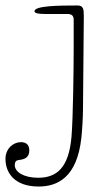

<svg xmlns="http://www.w3.org/2000/svg" viewBox="-144 -460 389 701"><path d="M-37 89C-37 64 -54 59 -68 59C-95 59 -124 82 -124 120C-124 172 -90 221 -3 221C66 221 137 188 153 44C156 18 159 -34 159 -61C159 -90 162 -372 162 -402C162 -427 160 -440 139 -440C70 -440 -18 -439 -18 -419C-18 -412 -6 -409 20 -409H100C117 -409 125 -404 125 -388V-278C125 -221 123 -30 117 40C107 153 63 189 -5 189C-57 189 -90 168 -90 143C-90 129 -84 125 -74 124C-57 122 -37 117 -37 89Z"/></svg>

Font: Life Savers
Style: Regular
Weight: 400
Designer: Pablo Impallari, Rodrigo Fuenzalida, Brenda Gallo
Foundry: Pablo Impallari, Rodrigo Fuenzalida, Brenda Gallo
Version: Version 3.000